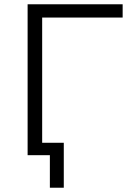

<svg xmlns="http://www.w3.org/2000/svg" viewBox="-20 -725 622 897"><path d="M213 152V0H111V-58H278V152ZM109 0V-705H553V-643H177V0Z"/></svg>

Font: Nunito Sans 8pt Light
Style: Regular
Weight: 300
Version: Version 3.101;gftools[0.9.27]